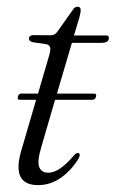

<svg xmlns="http://www.w3.org/2000/svg" viewBox="-20 -530 336 558"><path d="M32 -249Q34 -258 42 -258H90.5L121 -362.5Q127.5 -383 126 -391Q124.5 -399 115 -401.5L74 -407.5Q64 -411 64 -417.5Q64 -427.5 78 -428L127 -427.5Q139 -427.5 146 -437L191 -500.5Q197 -510.5 205 -510.5Q214.5 -510.5 214.5 -500.5Q214.5 -493 210.5 -478.5L195 -427H288Q296.5 -427 296.5 -420Q296.5 -405.5 275 -405.5H189L145.5 -258H253.5Q261.5 -258 259 -249Q256.5 -240 248.5 -240H140L100 -102.5Q87.5 -61 94 -44.5Q100.5 -28 120.5 -28Q152.5 -28 194.5 -78Q203 -87.5 208 -85Q215 -83 209 -70.5Q189 -36.5 158.2 -14.2Q127.5 8 90.5 8Q11.5 8 42.5 -94.5L85 -240H37.5Q29 -240 32 -249Z"/></svg>

Font: Fraunces 144pt Soft Light
Style: Italic
Weight: 300
Italic angle: -16°
Version: Version 1.000;[b76b70a41]